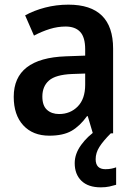

<svg xmlns="http://www.w3.org/2000/svg" viewBox="-20 -573 576 825"><path d="M274 -553Q466 -553 466 -364V0H379L357 -74H354Q323 -31 287 -10.5Q251 10 192 10Q121 10 80 -34.5Q39 -79 39 -157Q39 -323 263 -331L346 -334V-361Q346 -413 324.5 -436Q303 -459 262 -459Q228 -459 194 -448.5Q160 -438 126 -420L88 -507Q126 -528 174 -540.5Q222 -553 274 -553ZM289 -255Q219 -252 190.5 -227Q162 -202 162 -158Q162 -119 182 -101Q202 -83 234 -83Q282 -83 314 -115.5Q346 -148 346 -209V-257ZM391 111Q391 154 433 154Q448 154 459.5 151.5Q471 149 479 146V221Q466 225 450 228.5Q434 232 413 232Q359 232 330 204Q301 176 301 128Q301 88 328.5 50Q356 12 397 -15L456 0Q423 33 407 58.5Q391 84 391 111Z"/></svg>

Font: Noto Sans SemiCondensed SemiBold
Style: Regular
Weight: 600
Width: 4
Designer: Monotype Design Team
Foundry: Monotype Imaging Inc.
Version: Version 2.013; ttfautohint (v1.8.4.7-5d5b)